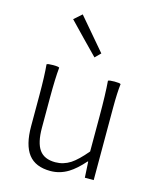

<svg xmlns="http://www.w3.org/2000/svg" viewBox="-125 -927 840 1027"><g transform="rotate(15 295.0 -414.0)"><path d="M253 13Q170 13 131 -37.5Q92 -88 92 -192V-363Q92 -470 86 -533Q91 -538 121 -538Q152 -538 156 -533Q150 -472 150 -366V-199Q150 -116 177.5 -77.5Q205 -39 266 -39Q311 -39 350 -64Q385 -87 432 -143V-338Q432 -461 426 -533Q431 -538 461 -538Q492 -538 496 -533Q490 -484 490 -400V-266V0H441L436 -88H433Q390 -39 351 -15Q305 13 253 13ZM324 -635 242 -719 161 -803 204 -841 354 -665Z"/></g></svg>

Font: GenSekiGothic TW L
Style: Regular
Weight: 300
Version: Version 1.501;PS 1;hotconv 16.6.51;makeotf.lib2.5.65220